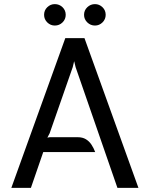

<svg xmlns="http://www.w3.org/2000/svg" viewBox="-20 -912 727 932"><path d="M35 0 297 -727H390L652 0H550L347 -586L340 -615L333 -586L221 -265L210 -244L222 -246H357Q381 -246 397.2 -236Q413.5 -226 424.2 -209.5Q435 -193 442 -174H190L130 0ZM246 -788Q225 -788 209.5 -803.2Q194 -818.5 194 -840Q194 -862 209.5 -877Q225 -892 246 -892Q268 -892 283.5 -877Q299 -862 299 -840Q299 -818.5 283.5 -803.2Q268 -788 246 -788ZM441 -788Q419.5 -788 403.8 -803.2Q388 -818.5 388 -840Q388 -862 403.8 -877Q419.5 -892 441 -892Q462 -892 477.5 -877Q493 -862 493 -840Q493 -818.5 477.5 -803.2Q462 -788 441 -788Z"/></svg>

Font: Expletus Sans
Style: Regular
Weight: 400
Designer: Jasper de Waard
Foundry: Designtown
Version: Version 7.500